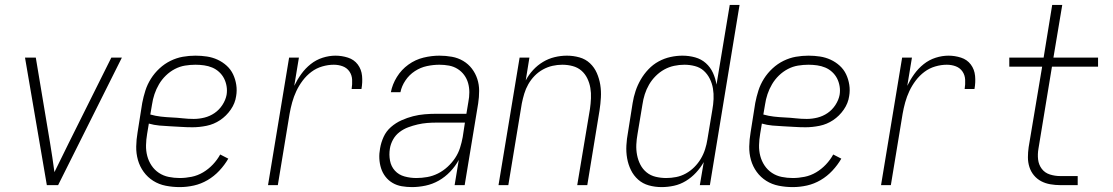

<svg xmlns="http://www.w3.org/2000/svg" viewBox="-20 -755 4540 783"><path d="M171 0 82 -520H126L184 -173Q189 -143 193.5 -113Q198 -83 202 -53Q217 -83 231.5 -113Q246 -143 261 -173L434 -520H477L217 0Z M713 8Q684 8 656 2.5Q628 -3 605 -17.5Q582 -32 566 -54Q550 -76 542.5 -102.5Q535 -129 535.5 -157.5Q536 -186 541 -215L560 -335Q565 -361 573 -386Q581 -411 595.5 -434Q610 -457 630.5 -476Q651 -495 675.5 -507Q700 -519 725.5 -523.5Q751 -528 777 -528Q801 -528 824 -524.5Q847 -521 867.5 -511.5Q888 -502 904.5 -487Q921 -472 930.5 -452Q940 -432 943.5 -409Q947 -386 943 -363Q939 -334 921 -308Q903 -282 877.5 -265Q852 -248 822.5 -242Q793 -236 765 -236Q742 -236 719.5 -237.5Q697 -239 674.5 -240Q652 -241 630 -243Q608 -245 587 -251L580 -209Q576 -186 575.5 -163Q575 -140 580.5 -119Q586 -98 598 -80Q610 -62 628 -50Q646 -38 668 -33.5Q690 -29 713 -29Q737 -29 761.5 -34Q786 -39 808 -52Q830 -65 848 -84Q866 -103 878 -125L911 -108Q896 -82 874.5 -59Q853 -36 826.5 -20.5Q800 -5 771 1.5Q742 8 713 8ZM770 -270Q792 -270 814 -275.5Q836 -281 855 -294Q874 -307 887 -327Q900 -347 904 -368Q907 -386 904 -403.5Q901 -421 893.5 -435.5Q886 -450 873.5 -461.5Q861 -473 845.5 -479.5Q830 -486 812.5 -488.5Q795 -491 777 -491Q756 -491 734.5 -487.5Q713 -484 693 -473.5Q673 -463 656.5 -447Q640 -431 628.5 -411.5Q617 -392 610 -371Q603 -350 600 -329L593 -288Q614 -282 636 -279.5Q658 -277 680.5 -276Q703 -275 725.5 -272.5Q748 -270 770 -270Z M1073 0 1159 -520H1199L1180 -405Q1192 -430 1208.5 -453Q1225 -476 1247 -493.5Q1269 -511 1295.5 -519.5Q1322 -528 1348 -528Q1374 -528 1399 -520Q1424 -512 1439 -492Q1454 -472 1456.5 -445.5Q1459 -419 1454 -392H1414Q1417 -411 1416 -430Q1415 -449 1405 -463.5Q1395 -478 1378 -484.5Q1361 -491 1341 -491Q1318 -491 1294 -484Q1270 -477 1250 -462Q1230 -447 1214.5 -426.5Q1199 -406 1188.5 -383.5Q1178 -361 1171.5 -337.5Q1165 -314 1161 -291L1113 0Z M1660 8Q1639 8 1618.5 4.5Q1598 1 1581 -9Q1564 -19 1552 -34.5Q1540 -50 1534 -69Q1528 -88 1527 -108.5Q1526 -129 1530 -150Q1534 -174 1544.5 -197Q1555 -220 1574.5 -237Q1594 -254 1617.5 -264.5Q1641 -275 1664.5 -281Q1688 -287 1712 -289Q1736 -291 1760 -291H1882L1890 -339Q1894 -359 1894 -378.5Q1894 -398 1889 -416Q1884 -434 1873 -449Q1862 -464 1846 -474Q1830 -484 1811 -487.5Q1792 -491 1772 -491Q1747 -491 1721 -485.5Q1695 -480 1672 -465Q1649 -450 1633.5 -427Q1618 -404 1613 -379H1574Q1580 -411 1598.5 -441Q1617 -471 1645.5 -491.5Q1674 -512 1707 -520Q1740 -528 1772 -528Q1798 -528 1823 -523.5Q1848 -519 1869 -506.5Q1890 -494 1904.5 -475Q1919 -456 1926.5 -433Q1934 -410 1934 -384.5Q1934 -359 1930 -333L1875 0H1834L1851 -103Q1837 -77 1816 -55Q1795 -33 1769.5 -18.5Q1744 -4 1715.5 2Q1687 8 1660 8ZM1678 -29Q1700 -29 1722.5 -33Q1745 -37 1766 -47.5Q1787 -58 1805 -74.5Q1823 -91 1836 -110.5Q1849 -130 1856 -152Q1863 -174 1867 -196L1876 -255H1760Q1741 -255 1722 -253.5Q1703 -252 1683.5 -247.5Q1664 -243 1645 -236Q1626 -229 1609.5 -216.5Q1593 -204 1583 -186Q1573 -168 1570 -149Q1566 -124 1570.5 -100Q1575 -76 1590.5 -59Q1606 -42 1629.5 -35.5Q1653 -29 1678 -29Z M2013 0 2099 -520H2139L2124 -427Q2136 -450 2154 -469.5Q2172 -489 2194.5 -502.5Q2217 -516 2242 -522Q2267 -528 2292 -528Q2318 -528 2343 -521Q2368 -514 2386 -497Q2404 -480 2414 -457Q2424 -434 2428 -409Q2432 -384 2430.5 -357.5Q2429 -331 2425 -305L2375 0H2334L2386 -311Q2389 -332 2390 -354Q2391 -376 2387.5 -396.5Q2384 -417 2375 -435.5Q2366 -454 2351 -467Q2336 -480 2315.5 -485.5Q2295 -491 2273 -491Q2253 -491 2233 -486.5Q2213 -482 2194 -471.5Q2175 -461 2160 -445.5Q2145 -430 2134.5 -411.5Q2124 -393 2118 -373Q2112 -353 2108 -333L2053 0Z M2678 8Q2651 8 2626 1Q2601 -6 2582.5 -22.5Q2564 -39 2553 -61.5Q2542 -84 2537.5 -109.5Q2533 -135 2534.5 -162Q2536 -189 2541 -215L2560 -335Q2564 -360 2572 -384Q2580 -408 2593 -430.5Q2606 -453 2624.5 -472.5Q2643 -492 2666 -504.5Q2689 -517 2714 -522.5Q2739 -528 2763 -528Q2790 -528 2815 -521Q2840 -514 2858.5 -497.5Q2877 -481 2887.5 -458Q2898 -435 2902 -410L2956 -735H2996L2875 0H2834L2850 -94Q2837 -71 2818.5 -51Q2800 -31 2777 -17Q2754 -3 2728.5 2.5Q2703 8 2678 8ZM2697 -29Q2717 -29 2737.5 -33Q2758 -37 2777 -47.5Q2796 -58 2811.5 -73.5Q2827 -89 2838 -107.5Q2849 -126 2855.5 -146.5Q2862 -167 2865 -187L2885 -307Q2889 -329 2890 -351Q2891 -373 2887.5 -394Q2884 -415 2874.5 -434Q2865 -453 2850 -466.5Q2835 -480 2814 -485.5Q2793 -491 2771 -491Q2750 -491 2729 -486.5Q2708 -482 2689 -471.5Q2670 -461 2654 -445Q2638 -429 2627 -410Q2616 -391 2609.5 -370.5Q2603 -350 2600 -329L2580 -209Q2576 -187 2575 -165.5Q2574 -144 2578 -123Q2582 -102 2591.5 -83.5Q2601 -65 2617 -52Q2633 -39 2654 -34Q2675 -29 2697 -29Z M3213 8Q3184 8 3156 2.5Q3128 -3 3105 -17.5Q3082 -32 3066 -54Q3050 -76 3042.5 -102.5Q3035 -129 3035.5 -157.5Q3036 -186 3041 -215L3060 -335Q3065 -361 3073 -386Q3081 -411 3095.5 -434Q3110 -457 3130.5 -476Q3151 -495 3175.5 -507Q3200 -519 3225.5 -523.5Q3251 -528 3277 -528Q3301 -528 3324 -524.5Q3347 -521 3367.5 -511.5Q3388 -502 3404.5 -487Q3421 -472 3430.5 -452Q3440 -432 3443.5 -409Q3447 -386 3443 -363Q3439 -334 3421 -308Q3403 -282 3377.5 -265Q3352 -248 3322.5 -242Q3293 -236 3265 -236Q3242 -236 3219.5 -237.5Q3197 -239 3174.5 -240Q3152 -241 3130 -243Q3108 -245 3087 -251L3080 -209Q3076 -186 3075.5 -163Q3075 -140 3080.5 -119Q3086 -98 3098 -80Q3110 -62 3128 -50Q3146 -38 3168 -33.5Q3190 -29 3213 -29Q3237 -29 3261.5 -34Q3286 -39 3308 -52Q3330 -65 3348 -84Q3366 -103 3378 -125L3411 -108Q3396 -82 3374.5 -59Q3353 -36 3326.5 -20.5Q3300 -5 3271 1.5Q3242 8 3213 8ZM3270 -270Q3292 -270 3314 -275.5Q3336 -281 3355 -294Q3374 -307 3387 -327Q3400 -347 3404 -368Q3407 -386 3404 -403.5Q3401 -421 3393.5 -435.5Q3386 -450 3373.5 -461.5Q3361 -473 3345.5 -479.5Q3330 -486 3312.5 -488.5Q3295 -491 3277 -491Q3256 -491 3234.5 -487.5Q3213 -484 3193 -473.5Q3173 -463 3156.5 -447Q3140 -431 3128.5 -411.5Q3117 -392 3110 -371Q3103 -350 3100 -329L3093 -288Q3114 -282 3136 -279.5Q3158 -277 3180.5 -276Q3203 -275 3225.5 -272.5Q3248 -270 3270 -270Z M3573 0 3659 -520H3699L3680 -405Q3692 -430 3708.5 -453Q3725 -476 3747 -493.5Q3769 -511 3795.5 -519.5Q3822 -528 3848 -528Q3874 -528 3899 -520Q3924 -512 3939 -492Q3954 -472 3956.5 -445.5Q3959 -419 3954 -392H3914Q3917 -411 3916 -430Q3915 -449 3905 -463.5Q3895 -478 3878 -484.5Q3861 -491 3841 -491Q3818 -491 3794 -484Q3770 -477 3750 -462Q3730 -447 3714.5 -426.5Q3699 -406 3688.5 -383.5Q3678 -361 3671.5 -337.5Q3665 -314 3661 -291L3613 0Z M4304 0Q4284 0 4263.5 -3.5Q4243 -7 4226 -16Q4209 -25 4196.5 -40Q4184 -55 4178 -74Q4172 -93 4172 -113.5Q4172 -134 4175 -155L4230 -483H4096V-520H4236L4271 -735H4312L4276 -520H4458V-483H4270L4215 -149Q4211 -126 4213.5 -104.5Q4216 -83 4228.5 -66.5Q4241 -50 4261.5 -43.5Q4282 -37 4304 -37H4375V0Z"/></svg>

Font: Iosevka SS04 Extralight
Style: Italic
Weight: 200
Italic angle: -9°
Monospace: yes
Designer: Belleve Invis
Foundry: Belleve Invis
Version: Version 19.0.0; ttfautohint (v1.8.4)